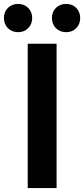

<svg xmlns="http://www.w3.org/2000/svg" viewBox="-51 -964 431 984"><path d="M91 0H239V-740H91ZM42 -799C84 -799 114 -830 114 -872C114 -913 84 -944 42 -944C-1 -944 -31 -913 -31 -872C-31 -830 -1 -799 42 -799ZM288 -799C331 -799 360 -830 360 -872C360 -913 331 -944 288 -944C245 -944 215 -913 215 -872C215 -830 245 -799 288 -799Z"/></svg>

Font: Noto Sans Mono CJK JP Bold
Style: Regular
Weight: 700
Designer: Ryoko NISHIZUKA (kana & ideographs); Paul D. Hunt (Latin, Greek & Cyrillic); Wenlong ZHANG (bopomofo); Sandoll Communica
Foundry: Adobe Systems Incorporated
Version: Version 1.004;PS 1.004;hotconv 1.0.82;makeotf.lib2.5.63406